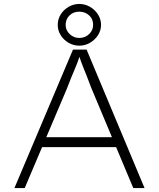

<svg xmlns="http://www.w3.org/2000/svg" viewBox="-20 -951 804 971"><path d="M53 0 349 -700H418L711 0H654L441 -508Q428 -543 419.5 -564.5Q411 -586 404 -603Q397 -620 390 -639.5Q383 -659 373 -688H389Q379 -654 371 -633Q363 -612 355.5 -595Q348 -578 339.5 -557Q331 -536 318 -502L105 0ZM172 -207 193 -257H574L590 -207ZM381 -720Q352 -720 327 -734.5Q302 -749 287 -773Q272 -797 272 -825Q272 -854 287 -878Q302 -902 327 -916.5Q352 -931 381 -931Q410 -931 435 -916.5Q460 -902 475.5 -878Q491 -854 491 -825Q491 -797 475.5 -773Q460 -749 435 -734.5Q410 -720 381 -720ZM381 -759Q410 -759 430.5 -778.5Q451 -798 451 -825Q451 -855 430.5 -873.5Q410 -892 381 -892Q351 -892 331.5 -873Q312 -854 312 -825Q312 -798 332.5 -778.5Q353 -759 381 -759Z"/></svg>

Font: Lexend Exa ExtraLight
Style: Regular
Weight: 250
Designer: Bonnie Shaver-Troup, Thomas Jockin
Foundry: Lexend
Version: Version 1.007